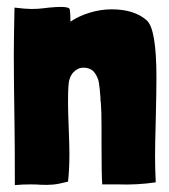

<svg xmlns="http://www.w3.org/2000/svg" viewBox="-20 -527 490 556"><path d="M185 -465Q209 -481 240.5 -490.5Q272 -500 303 -500Q369 -500 405 -468Q433 -443 433 -303Q433 -262 431 -178Q429 -106 429 -75Q429 -41 431 1Q376 9 323 7H276Q274 -23 274 -109V-159Q274 -208 272 -230L271 -236V-243Q269 -271 266.5 -287Q264 -303 253.5 -317Q243 -331 221 -331Q205 -331 192 -317Q179 -303 178 -275Q177 -260 177 -229Q177 -204 179 -156Q181 -106 181 -81Q181 -36 177 -1Q150 6 133.5 7.5Q117 9 97 8Q88 7 68 7Q45 7 23 9Q23 -111 22 -169Q20 -299 20 -366Q20 -415 22 -505Q54 -501 72 -501Q89 -501 105 -503L122 -505Q144 -507 156 -507Q180 -507 182 -500Q184 -488 184 -465V-464Q185 -464 184.5 -464.5Q184 -465 185 -465Z"/></svg>

Font: Londrina Solid Black
Style: Regular
Weight: 900
Designer: Marcelo Magalhaes
Foundry: Marcelo Magalhães
Version: Version 1.002